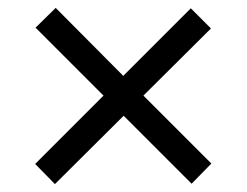

<svg xmlns="http://www.w3.org/2000/svg" viewBox="-20 -576 624 486"><path d="M69 -161 242 -334 70 -506 121 -556 292 -384 463 -555 514 -504 343 -334 515 -162 465 -111 293 -283 119 -110Z"/></svg>

Font: Libra Sans
Style: Regular
Weight: 400
Foundry: Context Ltd
Version: Version 1.000; ttfautohint (v1.3)